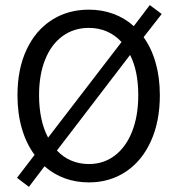

<svg xmlns="http://www.w3.org/2000/svg" viewBox="-20 -706 699 756"><path d="M609.4 -331.1Q609.4 -227.5 574 -149.7Q538.6 -71.8 475.1 -29.8Q411.6 12.2 330.1 12.2Q279.3 12.2 235.1 -3.9Q190.9 -20 155.3 -51.3L93.8 29.8L46.9 -5.9L116.2 -96.2Q83.5 -140.1 66.2 -199.7Q48.8 -259.3 48.8 -331.1Q48.8 -434.1 84.5 -510.3Q120.1 -586.4 183.8 -627.2Q247.6 -668 330.1 -668Q381.3 -668 426.5 -651.4Q471.7 -634.8 506.8 -603L569.8 -686L616.7 -650.9L545.4 -559.6Q576.7 -516.1 593 -458.3Q609.4 -400.4 609.4 -331.1ZM330.1 -596.2Q271 -596.2 226.6 -564Q182.1 -531.7 158 -471.9Q133.8 -412.1 133.8 -331.1Q133.8 -281.7 142.8 -239.3Q151.9 -196.8 169.4 -164.1L458.5 -540.5Q433.6 -567.9 400.9 -582Q368.2 -596.2 330.1 -596.2ZM330.1 -60.1Q388.2 -60.1 432.1 -93.5Q476.1 -127 500.2 -188.2Q524.4 -249.5 524.4 -331.1Q524.4 -426.8 492.2 -489.7L204.1 -113.3Q228.5 -87.4 260.5 -73.7Q292.5 -60.1 330.1 -60.1Z"/></svg>

Font: Varta
Style: Regular
Weight: 400
Designer: Joana Correia, Viktoriya Grabowska, Eben Sorkin
Foundry: Sorkin Type
Version: Version 1.003; ttfautohint (v1.3) -l 8 -r 24 -G 200 -x 12 -H